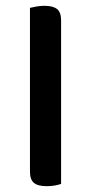

<svg xmlns="http://www.w3.org/2000/svg" viewBox="-20 -634 314 660"><path d="M190 -2Q183 1 169.5 3.5Q156 6 141 6Q110 6 96.5 -5.5Q83 -17 83 -44V-607Q91 -609 104.5 -611.5Q118 -614 133 -614Q162 -614 176 -603Q190 -592 190 -564V-2Z"/></svg>

Font: Baloo Chettan 2 Medium
Style: Regular
Weight: 500
Designer: Maithili Shingre, Unnati Kotecha and Ek Type
Foundry: Ek Type
Version: Version 1.640;hotconv 1.0.111;makeotfexe 2.5.65597; ttfautoh